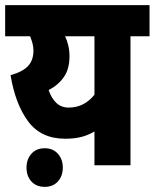

<svg xmlns="http://www.w3.org/2000/svg" viewBox="-20 -642 601 746"><path d="M561 -622V-501H487V0H347V-131Q321 -116 294.5 -109.5Q268 -103 233 -103Q140 -103 90 -169.5Q40 -236 21 -350Q68 -363 89 -385.5Q110 -408 110 -446Q110 -460 106 -474.5Q102 -489 97 -501H0V-622ZM169 -292Q180 -260 199 -242Q218 -224 247 -224Q307 -224 347 -274V-501H233Q241 -484 245.5 -464.5Q250 -445 250 -423Q250 -374 228 -342.5Q206 -311 169 -292ZM83 9Q83 -23 102 -44.5Q121 -66 154 -66Q186 -66 205 -44.5Q224 -23 224 9Q224 42 205 63Q186 84 154 84Q121 84 102 63Q83 42 83 9Z"/></svg>

Font: Noto Sans Condensed ExtraBold
Style: Regular
Weight: 800
Width: 3
Designer: Monotype Design Team
Foundry: Monotype Imaging Inc.
Version: Version 2.013; ttfautohint (v1.8.4.7-5d5b)